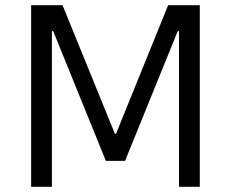

<svg xmlns="http://www.w3.org/2000/svg" viewBox="-20 -720 890 740"><path d="M100 0H180V-600H185L388 -100H462L665 -600H670V0H750V-700H628L427 -204H423L221 -700H100Z"/></svg>

Font: Fixel Variable
Style: Regular
Weight: 100
Width: 3
Designer: AlfaBravo + MacPaw
Foundry: Kyrylo Tkachov, Marchela Mozhyna, Serhii Makarenko, Maria Weinstein, Zakhar Kryvoshyya
Version: Version 1.211